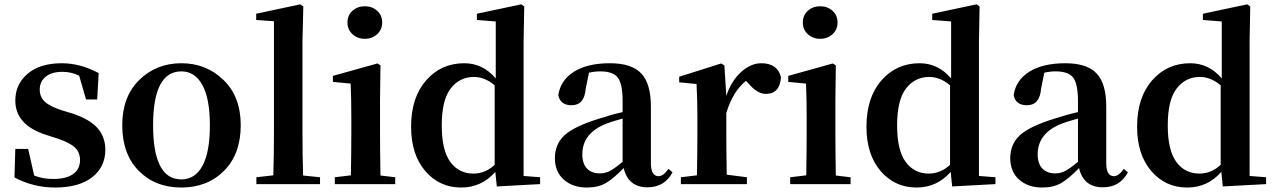

<svg xmlns="http://www.w3.org/2000/svg" viewBox="-20 -839 5813 875"><path d="M259.8 -336.9 311.5 -321.3Q389.6 -294.9 424.8 -254.9Q460 -214.8 460 -156.2Q460 -78.1 399.9 -31.2Q339.8 15.6 231.4 15.6Q131.8 15.6 45.9 -30.3L49.8 -160.2H108.4L135.7 -39.1Q173.8 -23.4 222.7 -23.4Q282.2 -23.4 313.5 -45.9Q344.7 -68.4 344.7 -109.4Q344.7 -143.6 322.8 -165.5Q300.8 -187.5 244.1 -207L189.5 -224.6Q49.8 -269.5 49.8 -380.9Q49.8 -455.1 106 -502.9Q162.1 -550.8 261.7 -550.8Q345.7 -550.8 429.7 -505.9L422.9 -385.7H372.1L340.8 -494.1Q304.7 -511.7 264.6 -511.7Q215.8 -511.7 188.5 -489.7Q161.1 -467.8 161.1 -430.7Q161.1 -398.4 182.6 -377Q204.1 -355.5 259.8 -336.9Z M806.6 15.6Q687.5 15.6 612.3 -60.5Q537.1 -136.7 537.1 -268.6Q537.1 -398.4 614.7 -474.6Q692.4 -550.8 806.6 -550.8Q919.9 -550.8 998.5 -474.6Q1077.1 -398.4 1077.1 -268.6Q1077.1 -136.7 1001 -60.5Q924.8 15.6 806.6 15.6ZM806.6 -21.5Q869.1 -21.5 902.8 -83.5Q936.5 -145.5 936.5 -267.6Q936.5 -389.6 902.3 -451.7Q868.2 -513.7 806.6 -513.7Q677.7 -513.7 677.7 -267.6Q677.7 -21.5 806.6 -21.5Z M1361.3 -39.1 1438.5 -31.2V0H1148.4V-31.2L1225.6 -40Q1228.5 -134.8 1228.5 -235.4V-742.2L1147.5 -748V-776.4L1348.6 -819.3L1362.3 -809.6L1358.4 -651.4V-235.4Q1358.4 -135.7 1361.3 -39.1Z M1563.5 -736.3Q1563.5 -769.5 1586.4 -790Q1609.4 -810.5 1642.6 -810.5Q1675.8 -810.5 1698.7 -790Q1721.7 -769.5 1721.7 -736.3Q1721.7 -704.1 1698.7 -683.1Q1675.8 -662.1 1642.6 -662.1Q1609.4 -662.1 1586.4 -683.1Q1563.5 -704.1 1563.5 -736.3ZM1713.9 -39.1 1781.2 -31.2V0H1505.9V-31.2L1579.1 -40Q1581.1 -153.3 1581.1 -235.4V-305.7Q1581.1 -382.8 1578.1 -458L1497.1 -465.8V-493.2L1700.2 -549.8L1713.9 -541L1711.9 -384.8V-235.4Q1711.9 -152.3 1713.9 -39.1Z M2234.4 -87.9V-450.2Q2189.5 -488.3 2139.6 -488.3Q2074.2 -488.3 2033.7 -435.5Q1993.2 -382.8 1993.2 -267.6Q1993.2 -154.3 2032.2 -101.1Q2071.3 -47.9 2137.7 -47.9Q2191.4 -47.9 2234.4 -87.9ZM2366.2 -37.1 2441.4 -31.2V0L2244.1 10.7L2237.3 -55.7Q2174.8 15.6 2082 15.6Q1982.4 15.6 1918 -59.6Q1853.5 -134.8 1853.5 -261.7Q1853.5 -394.5 1921.9 -472.7Q1990.2 -550.8 2095.7 -550.8Q2180.7 -550.8 2239.3 -481.4V-741.2L2153.3 -748V-776.4L2355.5 -819.3L2369.1 -809.6L2366.2 -652.3Z M2817.4 -101.6V-298.8Q2758.8 -282.2 2743.2 -275.4Q2633.8 -232.4 2633.8 -135.7Q2633.8 -92.8 2655.3 -70.8Q2676.8 -48.8 2713.9 -48.8Q2738.3 -48.8 2759.8 -60.1Q2781.2 -71.3 2817.4 -101.6ZM3026.4 -69.3 3044.9 -53.7Q3008.8 14.6 2930.7 14.6Q2842.8 14.6 2822.3 -73.2Q2776.4 -25.4 2741.2 -4.9Q2706.1 15.6 2654.3 15.6Q2589.8 15.6 2549.3 -20.5Q2508.8 -56.6 2508.8 -118.2Q2508.8 -181.6 2552.2 -222.2Q2595.7 -262.7 2709 -297.9Q2769.5 -317.4 2817.4 -328.1V-378.9Q2817.4 -457 2795.4 -485.4Q2773.4 -513.7 2715.8 -513.7Q2690.4 -513.7 2664.1 -507.8L2649.4 -435.5Q2643.6 -359.4 2585 -359.4Q2533.2 -359.4 2524.4 -405.3Q2534.2 -473.6 2595.7 -512.2Q2657.2 -550.8 2759.8 -550.8Q2858.4 -550.8 2902.3 -504.4Q2946.3 -458 2946.3 -353.5V-95.7Q2946.3 -36.1 2981.4 -36.1Q3002.9 -36.1 3026.4 -69.3Z M3281.2 -541 3290 -402.3Q3313.5 -471.7 3357.9 -511.2Q3402.3 -550.8 3449.2 -550.8Q3523.4 -550.8 3539.1 -487.3Q3534.2 -411.1 3469.7 -411.1Q3431.6 -411.1 3390.6 -459L3379.9 -470.7Q3320.3 -423.8 3290 -324.2V-235.4Q3290 -156.2 3292 -43L3383.8 -31.2V0H3083V-31.2L3156.2 -40Q3158.2 -153.3 3158.2 -235.4V-306.6Q3158.2 -392.6 3154.3 -456.1L3075.2 -463.9V-489.3L3266.6 -549.8Z M3638.7 -736.3Q3638.7 -769.5 3661.6 -790Q3684.6 -810.5 3717.8 -810.5Q3751 -810.5 3773.9 -790Q3796.9 -769.5 3796.9 -736.3Q3796.9 -704.1 3773.9 -683.1Q3751 -662.1 3717.8 -662.1Q3684.6 -662.1 3661.6 -683.1Q3638.7 -704.1 3638.7 -736.3ZM3789.1 -39.1 3856.4 -31.2V0H3581.1V-31.2L3654.3 -40Q3656.2 -153.3 3656.2 -235.4V-305.7Q3656.2 -382.8 3653.3 -458L3572.3 -465.8V-493.2L3775.4 -549.8L3789.1 -541L3787.1 -384.8V-235.4Q3787.1 -152.3 3789.1 -39.1Z M4309.6 -87.9V-450.2Q4264.6 -488.3 4214.8 -488.3Q4149.4 -488.3 4108.9 -435.5Q4068.4 -382.8 4068.4 -267.6Q4068.4 -154.3 4107.4 -101.1Q4146.5 -47.9 4212.9 -47.9Q4266.6 -47.9 4309.6 -87.9ZM4441.4 -37.1 4516.6 -31.2V0L4319.3 10.7L4312.5 -55.7Q4250 15.6 4157.2 15.6Q4057.6 15.6 3993.2 -59.6Q3928.7 -134.8 3928.7 -261.7Q3928.7 -394.5 3997.1 -472.7Q4065.4 -550.8 4170.9 -550.8Q4255.9 -550.8 4314.5 -481.4V-741.2L4228.5 -748V-776.4L4430.7 -819.3L4444.3 -809.6L4441.4 -652.3Z M4892.6 -101.6V-298.8Q4834 -282.2 4818.4 -275.4Q4709 -232.4 4709 -135.7Q4709 -92.8 4730.5 -70.8Q4752 -48.8 4789.1 -48.8Q4813.5 -48.8 4835 -60.1Q4856.4 -71.3 4892.6 -101.6ZM5101.6 -69.3 5120.1 -53.7Q5084 14.6 5005.9 14.6Q4918 14.6 4897.5 -73.2Q4851.6 -25.4 4816.4 -4.9Q4781.2 15.6 4729.5 15.6Q4665 15.6 4624.5 -20.5Q4584 -56.6 4584 -118.2Q4584 -181.6 4627.4 -222.2Q4670.9 -262.7 4784.2 -297.9Q4844.7 -317.4 4892.6 -328.1V-378.9Q4892.6 -457 4870.6 -485.4Q4848.6 -513.7 4791 -513.7Q4765.6 -513.7 4739.3 -507.8L4724.6 -435.5Q4718.8 -359.4 4660.2 -359.4Q4608.4 -359.4 4599.6 -405.3Q4609.4 -473.6 4670.9 -512.2Q4732.4 -550.8 4835 -550.8Q4933.6 -550.8 4977.5 -504.4Q5021.5 -458 5021.5 -353.5V-95.7Q5021.5 -36.1 5056.6 -36.1Q5078.1 -36.1 5101.6 -69.3Z M5543 -87.9V-450.2Q5498 -488.3 5448.2 -488.3Q5382.8 -488.3 5342.3 -435.5Q5301.8 -382.8 5301.8 -267.6Q5301.8 -154.3 5340.8 -101.1Q5379.9 -47.9 5446.3 -47.9Q5500 -47.9 5543 -87.9ZM5674.8 -37.1 5750 -31.2V0L5552.7 10.7L5545.9 -55.7Q5483.4 15.6 5390.6 15.6Q5291 15.6 5226.6 -59.6Q5162.1 -134.8 5162.1 -261.7Q5162.1 -394.5 5230.5 -472.7Q5298.8 -550.8 5404.3 -550.8Q5489.3 -550.8 5547.9 -481.4V-741.2L5461.9 -748V-776.4L5664.1 -819.3L5677.7 -809.6L5674.8 -652.3Z"/></svg>

Font: Bpmf Zihi Serif Bold
Style: Bold
Weight: 700
Foundry: But Ko
Version: Version 1.320